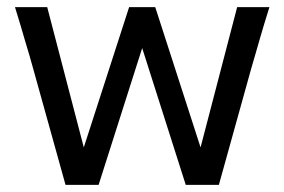

<svg xmlns="http://www.w3.org/2000/svg" viewBox="-20 -518 797 538"><path d="M415 -498 542 -105 644.5 -498H734.9Q726.1 -470.2 719.5 -448Q712.9 -425.8 707 -405.5Q701.2 -385.3 695.6 -366Q689.9 -346.7 683.6 -324.7L593.3 0H500.5L378.4 -383.3L256.3 0H163.6L73.2 -324.7Q67.9 -344.2 62.3 -363.3Q56.6 -382.3 50.5 -402.8Q44.4 -423.3 37.6 -446.8Q30.8 -470.2 22 -498H112.3L214.8 -105L341.8 -498Z"/></svg>

Font: Andika Basic
Style: Regular
Weight: 400
Designer: Annie Olsen & Victor Gaultney
Foundry: SIL International
Version: Version 1.000